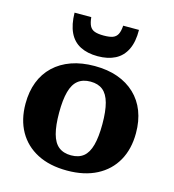

<svg xmlns="http://www.w3.org/2000/svg" viewBox="-117 -889 903 999"><g transform="rotate(15 334.5 -390.0)"><path d="M632 -269Q632 -183 596.5 -120Q561 -57 494.5 -22.5Q428 12 335 12Q241 12 174.5 -22.5Q108 -57 72.5 -120Q37 -183 37 -269Q37 -334 57 -386Q77 -438 116 -475Q155 -512 210 -531.5Q265 -551 335 -551Q405 -551 459.5 -531.5Q514 -512 553 -475Q592 -438 612 -386Q632 -334 632 -269ZM218 -269Q218 -200 230 -155.5Q242 -111 268 -90.5Q294 -70 335 -70Q376 -70 401.5 -90.5Q427 -111 439 -155.5Q451 -200 451 -269Q451 -338 439 -382Q427 -426 401.5 -446.5Q376 -467 335 -467Q294 -467 268 -446.5Q242 -426 230 -382Q218 -338 218 -269ZM335 -604Q390 -604 429 -624Q468 -644 488.5 -686Q509 -728 508 -792H423Q421 -762 412.5 -745.5Q404 -729 386.5 -722.5Q369 -716 338 -716Q307 -716 289 -722.5Q271 -729 262.5 -745.5Q254 -762 251 -792H161Q162 -728 182 -686Q202 -644 241 -624Q280 -604 335 -604Z"/></g></svg>

Font: Roboto Serif
Style: Bold
Weight: 700
Designer: Greg Gazdowicz
Foundry: Commercial Type
Version: Version 1.008